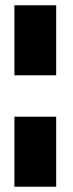

<svg xmlns="http://www.w3.org/2000/svg" viewBox="-20 -708 278 728"><path d="M193 -422.5H34.5V-688H193ZM193 0H34.5V-265.5H193Z"/></svg>

Font: League Spartan Thin Black
Style: Regular
Weight: 900
Version: Version 2.002